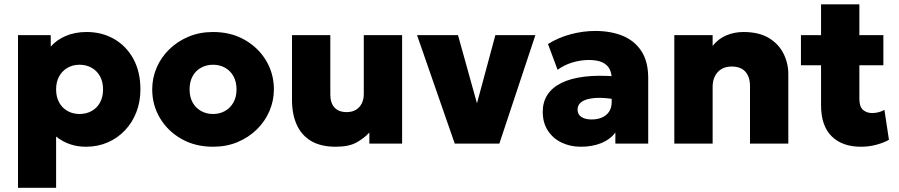

<svg xmlns="http://www.w3.org/2000/svg" viewBox="-20 -682 4270 912"><path d="M65.5 210V-515H221V-460.5Q248.5 -492.5 292.2 -511.2Q336 -530 391.5 -530Q464.5 -530 522.5 -496.5Q580.5 -463 613.8 -401.8Q647 -340.5 647 -257.5Q647 -199.5 628 -150Q609 -100.5 574.2 -63.5Q539.5 -26.5 492.2 -5.8Q445 15 388 15Q347.5 15 311.8 2.8Q276 -9.5 246.5 -33.5V210ZM358 -140.5Q390 -140.5 415.5 -154.8Q441 -169 455.2 -195.2Q469.5 -221.5 469.5 -257.5Q469.5 -293.5 455 -319.8Q440.5 -346 415 -360.2Q389.5 -374.5 358 -374.5Q326.5 -374.5 301.2 -360.2Q276 -346 261.2 -319.8Q246.5 -293.5 246.5 -257.5Q246.5 -221.5 261 -195.2Q275.5 -169 300.8 -154.8Q326 -140.5 358 -140.5Z M992 15Q907 15 841.8 -22.2Q776.5 -59.5 739.8 -121.2Q703 -183 703 -257.5Q703 -311.5 724 -360.5Q745 -409.5 783.8 -447.5Q822.5 -485.5 875.5 -507.8Q928.5 -530 992 -530Q1077 -530 1142.2 -492.8Q1207.5 -455.5 1244.2 -393.8Q1281 -332 1281 -257.5Q1281 -204 1260 -154.8Q1239 -105.5 1200.2 -67.5Q1161.5 -29.5 1108.8 -7.2Q1056 15 992 15ZM992 -140.5Q1023.5 -140.5 1048.8 -154.8Q1074 -169 1088.8 -195.2Q1103.5 -221.5 1103.5 -257.5Q1103.5 -293.5 1089 -319.8Q1074.5 -346 1049.2 -360.2Q1024 -374.5 992 -374.5Q960 -374.5 934.5 -360.2Q909 -346 894.8 -319.8Q880.5 -293.5 880.5 -257.5Q880.5 -221.5 895 -195.2Q909.5 -169 935 -154.8Q960.5 -140.5 992 -140.5Z M1575 15Q1504 15 1458 -12.2Q1412 -39.5 1389.5 -89.5Q1367 -139.5 1367 -207V-515H1549V-232.5Q1549 -193.5 1568.5 -171.5Q1588 -149.5 1627 -149.5Q1652 -149.5 1670.2 -160.2Q1688.5 -171 1698.2 -190.5Q1708 -210 1708 -235.5V-515H1890V0H1734.5V-52.5Q1711.5 -27 1674.8 -6Q1638 15 1575 15Z M2140 0 1961 -515H2155.5L2255 -157.5H2236.5L2333 -515H2523L2352 0Z M2739 15Q2688.5 15 2647.5 -4.8Q2606.5 -24.5 2582.2 -61.8Q2558 -99 2558 -151.5Q2558 -197 2580.2 -231.5Q2602.5 -266 2646.8 -288Q2691 -310 2757.2 -318Q2823.5 -326 2911.5 -318.5L2912.5 -208Q2871.5 -216 2837 -217Q2802.5 -218 2777 -212.2Q2751.5 -206.5 2737.5 -194Q2723.5 -181.5 2723.5 -161.5Q2723.5 -138 2741.8 -126.2Q2760 -114.5 2790 -114.5Q2817 -114.5 2838.5 -123.5Q2860 -132.5 2872.8 -151Q2885.5 -169.5 2885.5 -198V-309Q2885.5 -334.5 2875.2 -354.5Q2865 -374.5 2841.2 -385.8Q2817.5 -397 2777 -397Q2737 -397 2698 -385Q2659 -373 2628.5 -350.5L2583 -473Q2634 -504.5 2692.5 -519.8Q2751 -535 2807.5 -535Q2881 -535 2937.8 -511.8Q2994.5 -488.5 3026.8 -439Q3059 -389.5 3059 -311.5V0H2903V-52.5Q2879 -20 2836.5 -2.5Q2794 15 2739 15Z M3183 0V-515H3365V-464Q3392.5 -498.5 3430.5 -514.2Q3468.5 -530 3511.5 -530Q3585 -530 3632 -501.5Q3679 -473 3701.8 -427.2Q3724.5 -381.5 3724.5 -330V0H3542.5V-273Q3542.5 -316.5 3520.8 -341.2Q3499 -366 3455 -366Q3427 -366 3406.8 -353.8Q3386.5 -341.5 3375.8 -320Q3365 -298.5 3365 -270V0Z M4069.5 15Q3980.5 15 3930.2 -34.8Q3880 -84.5 3880 -182.5V-661.5H4062V-515H4176V-372H4062V-212Q4062 -175 4079.5 -160Q4097 -145 4122.5 -145Q4137.5 -145 4152.8 -148.8Q4168 -152.5 4181 -160L4202.5 -18Q4179 -4.5 4144 5.2Q4109 15 4069.5 15ZM3784.5 -372V-515H3895.5V-372Z"/></svg>

Font: Geologica Thin Roman ExtraBold
Style: Regular
Weight: 800
Version: Version 1.010;gftools[0.9.28]